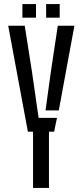

<svg xmlns="http://www.w3.org/2000/svg" viewBox="-20 -927 408 947"><path d="M143 0V-277.5H117.5L20.5 -800H102L137.5 -574L170.5 -345.5H261L247 -277.5H221.5V0ZM204.5 -382.5 231 -574 265 -800H347L270 -382.5ZM207.5 -840V-907H274.5V-840ZM90.5 -840V-907H157.5V-840Z"/></svg>

Font: Big Shoulders Stencil Text Thin
Style: Regular
Weight: 400
Version: Version 2.001